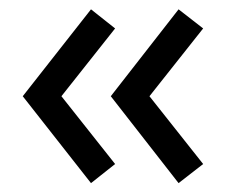

<svg xmlns="http://www.w3.org/2000/svg" viewBox="-20 -434 530 422"><path d="M233 -73.5 180 -31.5 30 -222.5 180 -413.5 233 -371.5 115 -222.5ZM426.5 -73.5 372.5 -31.5 223.5 -222.5 372.5 -413.5 426.5 -371.5 308.5 -222.5Z"/></svg>

Font: League Spartan Thin Medium
Style: Regular
Weight: 500
Version: Version 2.002